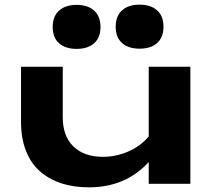

<svg xmlns="http://www.w3.org/2000/svg" viewBox="-20 -785 923 820"><path d="M793 0H615.2V-92.8Q516.1 15.1 359.9 15.1Q295.4 15.1 243.2 -1.7Q190.9 -18.6 151.9 -52.2Q112.8 -85.9 91.3 -139.9Q69.8 -193.8 69.8 -264.2V-500H248V-284.2Q248 -203.6 293.7 -159.4Q339.4 -115.2 419.9 -115.2Q475.1 -115.2 527.3 -137.7Q579.6 -160.2 615.2 -202.1V-500H793ZM232.2 -739.7Q205.1 -715.3 205.1 -669.9Q205.1 -624.5 232.2 -600.3Q259.3 -576.2 307.1 -576.2Q355 -576.2 382.1 -600.3Q409.2 -624.5 409.2 -669.9Q409.2 -715.3 382.1 -739.7Q355 -764.2 307.1 -764.2Q259.3 -764.2 232.2 -739.7ZM501.2 -740.7Q474.1 -716.3 474.1 -670.9Q474.1 -625.5 501.2 -601.3Q528.3 -577.1 576.2 -577.1Q624 -577.1 651.1 -601.3Q678.2 -625.5 678.2 -670.9Q678.2 -716.3 651.1 -740.7Q624 -765.1 576.2 -765.1Q528.3 -765.1 501.2 -740.7Z"/></svg>

Font: Messapia Bold
Style: Regular
Weight: 400
Designer: Luca Marsano
Foundry: Collletttivo
Version: Version 1.000;FEAKit 1.0